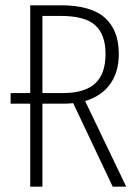

<svg xmlns="http://www.w3.org/2000/svg" viewBox="-20 -704 524 724"><path d="M405 0 256 -315Q234 -313 221 -313H140V0H94V-313H20V-353H94V-684H210Q323 -684 375.5 -637Q428 -590 428 -501Q428 -432 395 -386.5Q362 -341 301 -323L456 0ZM378 -501Q378 -573 339.5 -608.5Q301 -644 208 -644H140V-353H216Q299 -353 338.5 -389Q378 -425 378 -501Z"/></svg>

Font: Fira Sans Extra Condensed ExtraLight
Style: Regular
Weight: 275
Width: 1
Designer: Carrois Corporate & Edenspiekermann AG
Foundry: Carrois Corporate GbR & Edenspiekermann AG
Version: Version 4.203